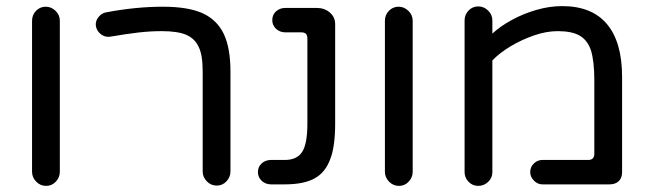

<svg xmlns="http://www.w3.org/2000/svg" viewBox="-20 -632 2135 629"><path d="M131 -23Q112 -23 98.5 -37Q85 -51 85 -69V-564Q85 -583 98 -596.5Q111 -610 130 -610Q148 -610 162 -596.5Q176 -583 176 -564V-69Q176 -51 163 -37Q150 -23 131 -23Z M690 -24Q671 -24 657.5 -38Q644 -52 644 -70V-397Q644 -452 631 -478Q619 -505 591 -517.5Q563 -530 510 -530Q472 -530 433.5 -525.5Q395 -521 342 -512Q325 -509 311 -519.5Q297 -530 294 -547Q292 -563 303 -576.5Q314 -590 330 -592Q426 -610 514 -610Q595 -610 643 -589Q691 -567 713 -521Q735 -475 735 -397V-70Q735 -52 722 -38Q709 -24 690 -24Z M868 -28Q850 -28 837.5 -39.5Q825 -51 825 -68Q825 -86 837.5 -97Q850 -108 868 -108H913Q953 -108 970 -134.5Q987 -161 987 -227V-507Q987 -526 967 -526H915Q897 -526 884.5 -537.5Q872 -549 872 -566Q872 -584 884.5 -595Q897 -606 915 -606H1018Q1043 -606 1060.5 -591Q1078 -576 1078 -553V-227Q1078 -152 1062 -111Q1046 -67 1010.5 -47.5Q975 -28 913 -28Z M1287 -23Q1268 -23 1254.5 -37Q1241 -51 1241 -69V-564Q1241 -583 1254 -596.5Q1267 -610 1286 -610Q1304 -610 1318 -596.5Q1332 -583 1332 -564V-69Q1332 -51 1319 -37Q1306 -23 1287 -23Z M1547 -23Q1528 -23 1515 -36.5Q1502 -50 1502 -68V-565Q1502 -584 1515 -597.5Q1528 -611 1547 -611Q1565 -611 1579 -597.5Q1593 -584 1593 -565V-522Q1619 -546 1656.5 -566.5Q1694 -587 1737 -599.5Q1780 -612 1822 -612Q1919 -612 1968.5 -553Q2018 -494 2018 -380V-68Q2018 -49 2007 -38.5Q1996 -28 1977 -28H1757Q1741 -28 1729 -40.5Q1717 -53 1717 -68Q1717 -85 1729 -96.5Q1741 -108 1757 -108H1907Q1927 -108 1927 -128V-370Q1927 -431 1916 -467Q1905 -500 1879.5 -515Q1854 -530 1807 -530Q1770 -530 1729.5 -516Q1689 -502 1653 -480.5Q1617 -459 1593 -434V-68Q1593 -49 1579 -36Q1565 -23 1547 -23Z"/></svg>

Font: Huninn
Style: Regular
Weight: 400
Designer: justfont
Foundry: justfont
Version: Version 1.003